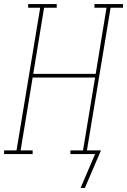

<svg xmlns="http://www.w3.org/2000/svg" viewBox="-57 -755 623 941"><path d="M338 166 409 0H288V-18H350L409 -375H103L44 -18H103V0H-37V-18H24L140 -717H81V-735H221V-717H159L106 -393H412L465 -717H406V-735H546V-717H485L369 -18H438L359 166Z"/></svg>

Font: Iosevka Curly Slab ThObl
Style: Regular
Weight: 100
Italic angle: -9°
Monospace: yes
Designer: Belleve Invis
Foundry: Belleve Invis
Version: Version 11.0.0; ttfautohint (v1.8.3)